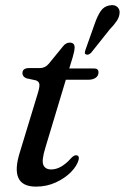

<svg xmlns="http://www.w3.org/2000/svg" viewBox="-20 -702 476 732"><path d="M117.5 -395.5 80.5 -403.5Q65.5 -410 65.5 -423Q65.5 -442.5 91.5 -442.5H132.5Q152.5 -442.5 166.5 -459.5L219.5 -524.5Q230.5 -539.5 246 -539.5Q264.5 -539.5 264.5 -521Q264.5 -509 257.5 -485L244 -441H339Q355.5 -441 355.5 -426Q355.5 -413 344.8 -405.5Q334 -398 316.5 -398H231L153 -139Q138 -90.5 145.2 -73.2Q152.5 -56 175.5 -56Q213 -56 251.5 -99.5Q262.5 -111 270.5 -110Q283 -109.5 280 -93.5Q274 -70 250.8 -46.2Q227.5 -22.5 192.8 -6.5Q158 9.5 117 9.5Q14 9.5 56 -122.5L124 -346Q131.5 -370 130.2 -380.5Q129 -391 117.5 -395.5ZM341.5 -612.5Q351.5 -641.5 364 -659.8Q376.5 -678 398 -681.5Q416.5 -685 426.8 -676Q437 -667 436 -653Q435 -637 425 -622Q415 -607 398 -589.5L327.5 -501Q316.5 -490.5 308 -494.5Q303 -496.5 303.5 -501.5Q304 -506.5 306 -512.5Z"/></svg>

Font: Fraunces 72pt Soft
Style: Italic
Weight: 400
Italic angle: -16°
Version: Version 1.000;[b76b70a41]